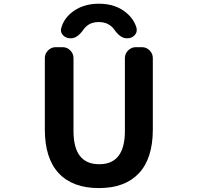

<svg xmlns="http://www.w3.org/2000/svg" viewBox="-20 -1004 1040 1014"><path d="M310.5 -754.9Q334 -754.9 351.1 -737.8Q368.2 -720.7 368.2 -697.3V-311.5Q368.2 -136.7 503.9 -136.7Q639.6 -136.7 639.6 -311.5V-697.3Q639.6 -720.7 656.7 -737.8Q673.8 -754.9 697.3 -754.9H729.5Q752.9 -754.9 770 -737.8Q787.1 -720.7 787.1 -697.3V-320.3Q787.1 -168 713.9 -89.4Q640.6 -10.7 502 -10.7Q363.3 -10.7 290 -89.4Q216.8 -168 216.8 -320.3V-697.3Q216.8 -720.7 233.9 -737.8Q251 -754.9 274.4 -754.9ZM701.2 -856.4Q702.1 -850.6 702.1 -844.7Q702.1 -830.1 691.4 -818.4Q675.8 -801.8 653.3 -801.8H648.4Q615.2 -801.8 582 -849.6Q576.2 -858.4 567.4 -865.2Q541 -887.7 501.5 -887.7Q461.9 -887.7 436.5 -865.2Q428.7 -858.4 422.9 -850.6Q389.6 -801.8 355.5 -801.8H351.6Q328.1 -801.8 312.5 -818.4Q301.8 -830.1 301.8 -844.7Q301.8 -850.6 303.7 -856.4Q316.4 -902.3 354.5 -934.6Q413.1 -984.4 502.4 -984.4Q591.8 -984.4 649.4 -934.6Q687.5 -902.3 701.2 -856.4Z"/></svg>

Font: Gen Jyuu Gothic Monospace Bold
Style: Bold
Weight: 700
Designer: [Source Han Sans]
Ryoko NISHIZUKA  (kana & ideographs); Paul D. Hunt (Latin, Greek & Cyrillic); Wenlong ZHANG  (bopomofo
Version: Version 1.002.20150607